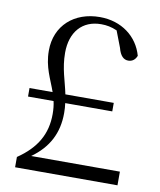

<svg xmlns="http://www.w3.org/2000/svg" viewBox="-81 -780 703 844"><g transform="rotate(10 270.5 -357.5)"><path d="M44 0H501V-61H105C179 -114 215 -182 215 -272C215 -288 214 -302 212 -316H422V-354H206C194 -413 173 -463 173 -534C173 -627 224 -685 308 -685C332 -685 354 -681 379 -670L407 -597C416 -562 432 -548 452 -548C470 -548 483 -558 490 -576C467 -659 394 -715 297 -715C183 -715 101 -643 101 -531C101 -457 130 -409 149 -354H46V-316H160C164 -299 166 -280 166 -259C166 -170 128 -103 44 -46Z"/></g></svg>

Font: Noto Serif CJK SC Light
Style: Regular
Weight: 300
Designer: Ryoko NISHIZUKA 西塚涼子 (kana & ideographs); Frank Grießhammer (Latin, Greek & Cyrillic); Wenlong ZHANG 张文龙 (bopomofo); San
Foundry: Adobe
Version: Version 2.001;hotconv 1.1.0;makeotfexe 2.6.0